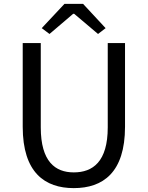

<svg xmlns="http://www.w3.org/2000/svg" viewBox="-20 -956 761 989"><path d="M360 13C510 13 624 -67 624 -303V-734H535V-300C535 -123 458 -68 360 -68C265 -68 190 -123 190 -300V-734H97V-303C97 -67 211 13 360 13ZM235 -781 357 -885H362L485 -781L524 -811L408 -936H312L195 -811Z"/></svg>

Font: Source Han Sans HK
Style: Regular
Weight: 400
Designer: Ryoko NISHIZUKA 西塚涼子 (kana, bopomofo & ideographs); Paul D. Hunt (Latin, Greek & Cyrillic); Sandoll Communications 산돌커뮤니
Foundry: Adobe
Version: Version 2.000;hotconv 1.0.107;makeotfexe 2.5.65593